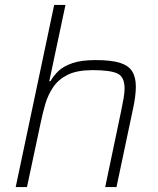

<svg xmlns="http://www.w3.org/2000/svg" viewBox="-20 -763 645 783"><path d="M44 0 201 -743H247L181 -432H186Q198 -454 218.5 -473.5Q239 -493 275.5 -505.5Q312 -518 369 -518Q433 -518 468.5 -507Q504 -496 519 -472Q534 -448 534 -410Q534 -391 531 -367.5Q528 -344 522 -317L455 0H409L474 -310Q480 -339 484 -362Q488 -385 488 -402Q488 -450 458.5 -463.5Q429 -477 358 -477Q295 -477 257 -458.5Q219 -440 197.5 -408.5Q176 -377 165 -339.5Q154 -302 146 -263L90 0Z"/></svg>

Font: Saira Thin ExtraLight
Style: Italic
Weight: 250
Italic angle: -12°
Version: Version 1.101